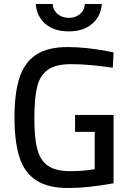

<svg xmlns="http://www.w3.org/2000/svg" viewBox="-20 -936 654 967"><path d="M53 0ZM53 -345Q53 -470 79 -547Q105 -624 163.5 -661.5Q222 -699 321 -699Q411 -699 517 -679L552 -672L548 -595Q425 -613 339 -613Q261 -613 221 -584.5Q181 -556 167 -498.5Q153 -441 153 -338Q153 -239 168.5 -182.5Q184 -126 223 -100Q262 -74 333 -74Q401 -74 457 -84V-272H358V-357H552V-13Q420 11 324 11Q223 11 163.5 -27Q104 -65 78.5 -142.5Q53 -220 53 -345ZM160 -916H245Q247 -885 270 -865.5Q293 -846 327 -846Q360 -846 383 -865.5Q406 -885 407 -916H493Q488 -853 443.5 -815.5Q399 -778 326 -778Q253 -778 209 -815.5Q165 -853 160 -916Z"/></svg>

Font: Cairo SemiBold
Style: Regular
Weight: 600
Designer: Mohamed Gaber, the designers of Titillium
Foundry: Kief Type Foundry
Version: Version 2.009; ttfautohint (v1.5.33-1714) -l 8 -r 50 -G 200 